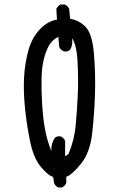

<svg xmlns="http://www.w3.org/2000/svg" viewBox="-20 -784 540 849"><path d="M238 45Q224 39 219 25L215 -2Q195 -6 162 -44.5Q129 -83 113.5 -157Q98 -231 90.5 -306Q83 -381 86.5 -443Q90 -505 105.5 -561Q121 -617 156 -654Q191 -691 232 -697L229 -744Q235 -758 248 -764H266Q280 -758 286 -744L290 -701Q329 -695 358.5 -665Q388 -635 395.5 -545Q403 -455 400 -366.5Q397 -278 387.5 -194Q378 -110 339 -61Q300 -12 273 -2V25Q267 39 254 45ZM283 -103Q309 -165 315 -232.5Q321 -300 324 -366Q327 -432 323 -510Q319 -588 298 -615Q304 -584 288 -562Q277 -554 262 -557Q248 -563 242 -576L238 -621Q209 -607 194.5 -579Q180 -551 172 -514.5Q164 -478 163.5 -428.5Q163 -379 166.5 -321Q170 -263 179 -213Q188 -163 207 -116Q205 -149 223 -175Q233 -183 248 -181Q262 -175 268 -161V-93Z"/></svg>

Font: NaniFont Regular
Style: Regular
Weight: 400
Designer: Nanigashitei
Version: Version 1.036